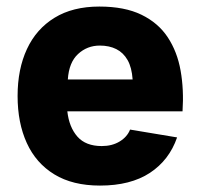

<svg xmlns="http://www.w3.org/2000/svg" viewBox="-20 -561 608 586"><path d="M185.5 -221.2H537.1Q541.5 -287.6 531.2 -345.5Q521 -403.3 491.9 -447.3Q462.9 -491.2 411.6 -516.1Q360.4 -541 283.2 -541Q202.1 -541 146.5 -506.8Q90.8 -472.7 62.3 -411.4Q33.7 -350.1 33.7 -268.1Q33.7 -186 61.8 -124.5Q89.8 -63 145.8 -28.8Q201.7 5.4 285.2 5.4Q378.4 5.4 437.5 -33.4Q496.6 -72.3 520.5 -141.6L377 -165.5Q368.2 -143.1 345.2 -129.2Q322.3 -115.2 290.5 -115.2Q241.7 -115.2 216.3 -144Q190.9 -172.9 185.5 -221.2ZM187 -318.4Q190.4 -370.6 218.3 -396.2Q246.1 -421.9 284.7 -421.9Q313.5 -421.9 335 -411.1Q356.4 -400.4 369.4 -377.7Q382.3 -355 384.8 -318.4Z"/></svg>

Font: Estedad-FD-VF Thin
Style: Regular
Weight: 100
Designer: Amin Abedi
Version: Version 5.0